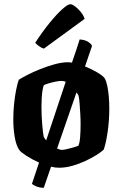

<svg xmlns="http://www.w3.org/2000/svg" viewBox="-20 -795 581 910"><path d="M476 -424.5Q484 -410 488.8 -386.5Q493.5 -363 495.8 -335.5Q498 -308 498 -280.5Q498 -224 490.2 -170.2Q482.5 -116.5 471.5 -85.5Q459.5 -74.5 436.5 -60Q413.5 -45.5 384 -31.8Q354.5 -18 322.5 -9Q290.5 0 260 0Q250.5 0 241 -1.2Q231.5 -2.5 222 -5L187.5 95Q168.5 95 152.5 88.5Q136.5 82 131.5 76L165 -24.5Q132.5 -39 106.5 -55.8Q80.5 -72.5 72.5 -82.5Q57 -104 50 -144Q43 -184 43 -228.5Q43 -267 46.8 -303Q50.5 -339 56.5 -369Q62.5 -399 69 -417Q83 -426 110 -440Q137 -454 170.8 -467.5Q204.5 -481 239.2 -490.5Q274 -500 302.5 -500Q306.5 -500 311.5 -499.5Q316.5 -499 321 -498Q332.5 -531 341.8 -559.2Q351 -587.5 357.5 -608Q383.5 -606.5 399 -595.8Q414.5 -585 416 -577L383 -480Q413 -468 439.2 -452.8Q465.5 -437.5 476 -424.5ZM176.5 -290.5Q176.5 -247.5 180 -206Q183.5 -164.5 187 -147Q188 -144 191.2 -139.5Q194.5 -135 199 -130L291.5 -407.5Q286 -409.5 280.8 -410.5Q275.5 -411.5 270.5 -411.5Q260.5 -411.5 244.2 -408.2Q228 -405 212.5 -400.5Q197 -396 188 -391.5Q184.5 -384.5 181.8 -368.2Q179 -352 177.8 -331.8Q176.5 -311.5 176.5 -290.5ZM351.5 -104Q357.5 -116.5 359.8 -145.2Q362 -174 362 -205Q362 -229.5 360.5 -256Q359 -282.5 357.2 -304.8Q355.5 -327 353 -338Q352.5 -342 349.5 -347.2Q346.5 -352.5 342.5 -357L250.5 -91Q257 -88.5 262.8 -86.5Q268.5 -84.5 272.5 -84.5Q280.5 -84.5 296.2 -88Q312 -91.5 327.8 -96.2Q343.5 -101 351.5 -104ZM188 -564.5Q175 -568.5 163.8 -577Q152.5 -585.5 147 -592.5Q182 -646 215.5 -687Q249 -728 275.2 -751.5Q301.5 -775 313 -775Q322 -775 336 -764.5Q350 -754 363 -738.2Q376 -722.5 381 -705.5Z"/></svg>

Font: Texturina Medium
Style: Regular
Weight: 500
Designer: Guillermo Torres Carreño
Foundry: Omnibus-Type
Version: Version 1.003